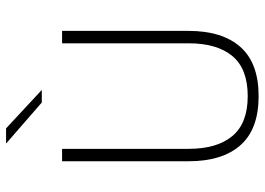

<svg xmlns="http://www.w3.org/2000/svg" viewBox="-140 -724 874 634"><g transform="rotate(-90 297.0 -407.0)"><path d="M296.5 10Q187.5 10 134.5 -50Q81.5 -110 81.5 -221.5V-639H122.5V-221Q122.5 -127.5 164.8 -76.8Q207 -26 296.5 -26Q387 -26 429 -76.8Q471 -127.5 471 -221V-639H512V-221.5Q512 -110 458.8 -50Q405.5 10 296.5 10ZM190 -824 316.5 -706.5V-706H275.5L141 -823V-824Z"/></g></svg>

Font: Anek Odia Medium ExtraLight
Style: Regular
Weight: 250
Version: Version 1.003